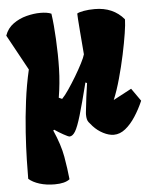

<svg xmlns="http://www.w3.org/2000/svg" viewBox="-57 -628 705 888"><g transform="rotate(-5 295.5 -184.0)"><path d="M161.1 214.4Q122.1 214.4 90.8 204.6Q59.6 194.8 41 178.2Q41 146.5 42.2 90.1Q43.5 33.7 48.1 -36.6Q52.7 -106.9 62.3 -181.6Q71.8 -256.3 87.9 -325.2L-2.4 -490.2Q9.3 -523.9 37.1 -543.9Q64.9 -564 99.1 -572.8Q133.3 -581.5 163.1 -581.5Q196.3 -581.5 214.4 -573.2Q218.3 -546.4 220.9 -516.4Q223.6 -486.3 225.1 -454.6Q229 -382.8 227.3 -316.4Q225.6 -250 214.4 -183.1L229.5 -176.3Q242.7 -189.5 261 -216.3Q279.3 -243.2 297.9 -274.2Q316.4 -305.2 330.3 -332.3Q344.2 -359.4 347.7 -373Q341.8 -442.9 338.9 -481.4Q335.9 -520 334.7 -537.8Q333.5 -555.7 333.5 -563.5Q341.3 -568.8 364.3 -573Q387.2 -577.1 415.5 -577.1Q501 -577.1 550.8 -518.1V-512.7Q550.8 -495.6 544.2 -452.9Q537.6 -410.2 525.9 -355.2Q514.2 -300.3 499 -245.8Q483.9 -191.4 466.8 -150.4L551.3 -195.3L592.8 -136.2Q576.2 -97.7 554.4 -64.2Q532.7 -30.8 507.3 -10.5Q481.9 9.8 453.6 9.8Q430.7 9.8 404.5 -3.7Q378.4 -17.1 358.4 -39.1Q350.6 -47.9 341.8 -58.8Q333 -69.8 333 -94.2Q333 -97.7 333.3 -101.1Q333.5 -104.5 334 -107.9Q337.9 -145 341.8 -175.8Q345.7 -206.5 350.6 -239.3L343.3 -242.7Q318.8 -145.5 303.2 -93Q287.6 -40.5 275.4 -20.5Q263.2 -0.5 249 0Q243.2 0 220.9 -12.5Q198.7 -24.9 180.2 -37.6L175.8 -34.2Q206.5 35.2 216.3 91.3Q226.1 147.5 231 196.8Q209 214.4 161.1 214.4Z"/></g></svg>

Font: Fruktur
Style: Regular
Weight: 400
Designer: Viktoriya Grabowska, Eben Sorkin
Foundry: Viktoriya Grabowska
Version: Version 1.008; ttfautohint (v1.8.4.7-5d5b)